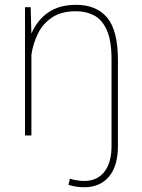

<svg xmlns="http://www.w3.org/2000/svg" viewBox="-20 -558 587 791"><path d="M465.8 43.5Q465.8 126 429 169.7Q392.1 213.4 326.7 213.4Q308.6 213.4 293.5 210.9Q278.3 208.5 261.7 203.6L268.1 178.2Q276.9 181.2 293.5 184.3Q310.1 187.5 326.7 187.5Q380.4 187.5 409.9 149.9Q439.5 112.3 439.5 43.5V-312Q439.5 -391.1 419.9 -434.3Q400.4 -477.5 367.4 -494.6Q334.5 -511.7 293.5 -511.7Q232.9 -511.7 194.8 -486.3Q156.7 -460.9 136.5 -419.9Q116.2 -378.9 109.4 -332.5V0H83V-528.3H106.4L109.4 -419.4Q132.8 -474.6 178.2 -506.3Q223.6 -538.1 293 -538.1Q377.9 -538.1 421.9 -484.9Q465.8 -431.6 465.8 -311Z"/></svg>

Font: Vazirmatn RD UI Thin
Style: Regular
Weight: 100
Designer: Saber Rastikerdar
Foundry: Saber Rastikerdar
Version: Version 33.003